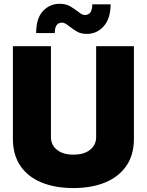

<svg xmlns="http://www.w3.org/2000/svg" viewBox="-20 -967 762 996"><path d="M478.7 -727.3H674.7V-247.2Q674.7 -164.1 635.8 -107.1Q596.9 -50.1 526.5 -20.8Q456 8.5 360.8 8.5Q264.9 8.5 194.4 -20.8Q123.9 -50.1 85.4 -107.1Q46.9 -164.1 46.9 -247.2V-727.3H244.3V-255.7Q244.3 -215.2 275.4 -190Q306.5 -164.8 360.8 -164.8Q416.2 -164.8 447.4 -190Q478.7 -215.2 478.7 -255.7ZM264.2 -795.5H167.6Q167.6 -872.2 202.8 -909.6Q237.9 -947.1 288.4 -947.4Q321 -947.4 342.5 -935Q364 -922.6 380 -910.2Q391 -901.6 400.6 -895.4Q410.2 -889.2 420.5 -889.2Q441.1 -889.6 449.8 -904.1Q458.5 -918.7 458.8 -944.6H554Q552.9 -869.3 517.9 -830.6Q483 -791.9 433.2 -791.2Q400.2 -790.8 379.4 -803.1Q358.7 -815.3 343 -827.8Q332 -836.6 322.1 -843Q312.1 -849.4 301.1 -849.4Q264.2 -849.4 264.2 -795.5Z"/></svg>

Font: Inter UI Black
Style: Regular
Weight: 900
Designer: Rasmus Andersson
Foundry: rsms
Version: 3.2;8d6f07862